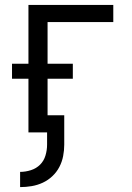

<svg xmlns="http://www.w3.org/2000/svg" viewBox="-20 -540 540 783"><path d="M62 223V161Q84 161 106 154Q128 147 143.5 131.5Q159 116 165.5 94Q172 72 172 50V0H96V-219H29V-280H96V-520H442V-450H174V-280H277V-219H174V-70H242V50Q242 73 237.5 96.5Q233 120 222 141Q211 162 193.5 178.5Q176 195 154.5 205Q133 215 109.5 219Q86 223 62 223Z"/></svg>

Font: Huly
Style: Regular
Weight: 400
Designer: Belleve Invis
Foundry: Belleve Invis
Version: Version 33.2.5; ttfautohint (v1.8.4)